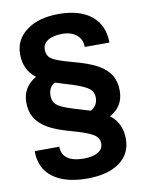

<svg xmlns="http://www.w3.org/2000/svg" viewBox="-100 -792 828 1082"><g transform="rotate(-10 314.0 -250.5)"><path d="M576.2 -234.9C576.2 -305.2 546.4 -353.5 482.9 -389.2C451.2 -407.2 404.8 -423.8 344.7 -439.9C284.7 -456.1 245.6 -469.7 227.5 -481.9C209.5 -494.1 200.2 -511.7 200.2 -535.6C200.2 -580.1 240.7 -606.9 312.5 -606.9C382.3 -606.9 424.8 -568.8 424.8 -512.2H565.9C565.9 -577.6 543.9 -628.9 499.5 -665.5C455.1 -702.1 393.1 -720.7 312.5 -720.7C234.9 -720.7 172.9 -703.6 127.4 -669.4C81.5 -635.3 58.6 -590.3 58.6 -534.7C58.6 -474.6 80.6 -427.7 125 -394C72.3 -363.8 45.9 -319.3 45.9 -260.7C45.9 -191.9 75.2 -144.5 135.7 -108.9C165.5 -90.8 210.4 -73.7 270 -57.6C329.1 -41 369.6 -25.9 390.6 -12.7C411.6 0.5 421.9 18.1 421.9 39.1C421.9 80.1 383.3 106.4 310.5 106.4C228 106.4 186 74.7 186 16.6L44.9 17.1C44.9 83 68.4 133.8 115.2 168.5C161.6 203.1 227.1 220.7 310.5 220.7C389.2 220.7 451.2 204.6 496.1 172.4C540.5 139.6 563 95.2 563 38.1C563 -22.5 541 -69.3 497.1 -102.5C549.8 -131.3 576.2 -175.8 576.2 -234.9ZM334.5 -309.1C373 -295.9 399.4 -283.2 414.6 -270.5C429.2 -257.3 436.5 -240.7 436.5 -220.7C436.5 -190.4 423.3 -167.5 396.5 -152.3L288.1 -185.1C247.6 -198.2 220.7 -210.9 207.5 -223.1C193.8 -235.4 187 -252.4 187 -274.9C187 -307.1 199.2 -330.1 223.6 -343.8Z"/></g></svg>

Font: Shabnam
Style: Bold
Weight: 700
Foundry: DejaVu fonts team - Redesigned by Saber Rastikerdar - Based on Vazir font
Version: Version 5.0.1